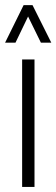

<svg xmlns="http://www.w3.org/2000/svg" viewBox="-26 -739 223 759"><path d="M-5.9 -570.3 67.4 -718.8H102.5L176.8 -570.3H135.7L85 -673.8L35.2 -570.3ZM61.5 0V-503.9H110.4V0Z"/></svg>

Font: Post No Bills Colombo
Style: Regular
Weight: 400
Designer: Kosala Senevirathne, Siva Puranthara, Lasantha Premarathna, Tharique Azeez
Foundry: Mooniak
Version: Version 1.220 ; ttfautohint (v1.6)